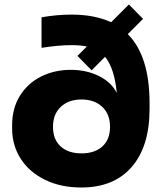

<svg xmlns="http://www.w3.org/2000/svg" viewBox="-20 -817 722 855"><path d="M34 -244V-260Q34 -335 69 -391Q104 -447 163.5 -476.5Q223 -506 295 -506Q364 -506 419.5 -479Q475 -452 500 -403Q490 -512 448 -564L388 -504L325 -568L367 -610Q337 -616 300 -616Q240 -616 165 -604V-740Q233 -752 299 -752Q401 -752 475 -718L554 -797L617 -733L549 -665Q646 -568 646 -358V-332Q646 -165 566.5 -73.5Q487 18 342 18Q250 18 180 -16.5Q110 -51 72 -110.5Q34 -170 34 -244ZM470 -252Q470 -309 435 -341.5Q400 -374 343 -374Q286 -374 251 -341.5Q216 -309 216 -252Q216 -196 250 -165Q284 -134 343 -134Q402 -134 436 -165Q470 -196 470 -252Z"/></svg>

Font: Sora-SIA ExtraBold
Style: Regular
Weight: 800
Designer: Jonathan Barnbrook, Julián Moncada
Foundry: Barnbrook Fonts
Version: Version 2.000